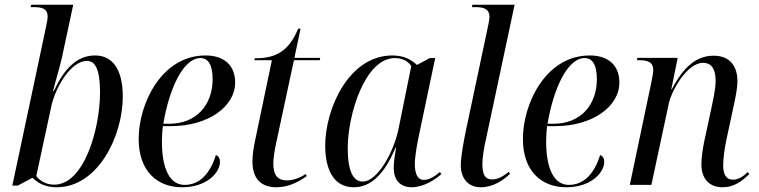

<svg xmlns="http://www.w3.org/2000/svg" viewBox="-20 -780 3200 810"><path d="M219 10C393 10 498 -205 498 -373C498 -487 455 -546 381 -546C303 -546 250 -488 207 -396H204C213 -435 232 -495 241 -536L289 -760H112L109 -750H123C157 -750 181 -743 181 -711C181 -700 178 -685 173 -661L32 3H55L117 -30C143 -5 174 10 219 10ZM209 -1C175 -1 149 -16 133 -37L197 -334C213 -406 276 -523 347 -523C382 -523 402 -487 402 -390C402 -237 335 -1 209 -1Z M748 10C856 10 908 -55 908 -96C908 -114 901 -122 891 -126C868 -53 826 0 759 0C697 0 663 -66 663 -184C663 -204 665 -233 667 -248H703C856 -248 972 -329 972 -432C972 -504 926 -546 847 -546C661 -546 565 -342 565 -194C565 -57 644 10 748 10ZM695 -258H669C693 -401 751 -535 826 -535C859 -535 877 -505 877 -446C877 -336 807 -258 695 -258Z M1146 10C1195 10 1236 -10 1274 -37L1270 -46C1247 -30 1216 -19 1191 -19C1152 -19 1133 -40 1133 -91C1133 -111 1137 -139 1146 -181L1220 -526H1329L1331 -536H1222L1248 -659H1238C1198 -564 1145 -534 1055 -534L1053 -526H1127L1057 -191C1049 -155 1045 -124 1045 -98C1045 -28 1080 10 1146 10Z M1472 10C1545 10 1602 -45 1649 -158H1651C1646 -124 1641 -101 1641 -72C1641 -20 1669 10 1717 10C1765 10 1816 -21 1842 -46L1836 -54C1810 -33 1789 -21 1768 -21C1743 -21 1730 -44 1730 -89C1730 -118 1741 -181 1747 -207L1816 -535H1793L1739 -506C1715 -528 1686 -546 1635 -546C1452 -546 1352 -322 1352 -165C1352 -63 1389 10 1472 10ZM1510 -14C1472 -14 1447 -54 1447 -155C1447 -295 1519 -535 1646 -535C1674 -535 1701 -524 1715 -501L1661 -235C1642 -142 1574 -14 1510 -14Z M2008 10C2060 10 2103 -19 2132 -47L2126 -55C2103 -36 2080 -23 2057 -23C2025 -23 2015 -45 2015 -89C2015 -114 2023 -164 2030 -192L2151 -760H1973L1971 -750H1986C2023 -750 2045 -741 2045 -709C2045 -703 2043 -687 2039 -670L1944 -222C1936 -181 1924 -119 1924 -83C1924 -30 1953 10 2008 10Z M2369 10C2477 10 2529 -55 2529 -96C2529 -114 2522 -122 2512 -126C2489 -53 2447 0 2380 0C2318 0 2284 -66 2284 -184C2284 -204 2286 -233 2288 -248H2324C2477 -248 2593 -329 2593 -432C2593 -504 2547 -546 2468 -546C2282 -546 2186 -342 2186 -194C2186 -57 2265 10 2369 10ZM2316 -258H2290C2314 -401 2372 -535 2447 -535C2480 -535 2498 -505 2498 -446C2498 -336 2428 -258 2316 -258Z M3028 10C3077 10 3111 -16 3141 -46L3135 -54C3113 -33 3093 -22 3072 -22C3044 -22 3031 -43 3031 -82C3031 -115 3037 -154 3045 -193L3073 -323C3081 -360 3091 -404 3091 -438C3091 -494 3065 -545 2991 -545C2919 -545 2865 -500 2814 -403H2812L2839 -536H2669L2667 -526H2677C2713 -526 2736 -518 2736 -484C2736 -476 2733 -457 2729 -438L2637 0H2728L2801 -341C2813 -399 2879 -515 2946 -515C2993 -515 2999 -469 2999 -439C2999 -399 2985 -344 2980 -318L2958 -216C2945 -160 2939 -118 2939 -86C2939 -29 2970 10 3028 10Z"/></svg>

Font: Noto Serif Display SemiCondensed
Style: Italic
Weight: 400
Width: 4
Italic angle: -12°
Designer: Monotype Design Team
Foundry: Monotype Imaging Inc.
Version: Version 2.009